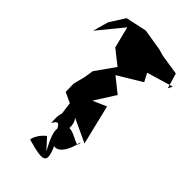

<svg xmlns="http://www.w3.org/2000/svg" viewBox="-331 -829 1244 1244"><g transform="rotate(45 291.0 -207.5)"><path d="M585 -571 554 -676 412 -698 368 -711 220 -735 75 -704 9 -600 -21 -493 120 -665 157 -518 257 -439 163 -306 153 -244 132 -160 134 -87 456 63 390 -210 296 -169 386 -311 285 -392 449 -491 419 -548 600 -602ZM250 200C197 241 183 299 192 295C358 341 394 339 304 162C299 241 400 249 433 74C449 154 333 14 277 79L294 154C371 -42 228 -46 204 -59L220 62C292 -5 192 -41 210 122C261 24 264 205 288 81C272 105 227 111 318 274Z"/></g></svg>

Font: Asimov Silicon
Style: Regular
Weight: 400
Designer: Google
Version: Version 2.000980; 2014